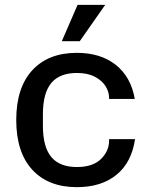

<svg xmlns="http://www.w3.org/2000/svg" viewBox="-20 -762 624 792"><path d="M47 -267Q47 -400 113 -472Q179 -544 297 -544Q395 -544 457.5 -494.5Q520 -445 536 -354H430V-359Q430 -382 416 -405.5Q402 -429 372 -445Q342 -461 297 -461Q226 -461 191.5 -419.5Q157 -378 157 -291V-243Q157 -156 191.5 -114.5Q226 -73 297 -73Q363 -73 396.5 -106Q430 -139 430 -182V-188H537Q523 -92 460.5 -41Q398 10 297 10Q179 10 113 -62Q47 -134 47 -267ZM300 -742H414L309 -592H235Z"/></svg>

Font: Mozilla Text BETA Medium
Style: Regular
Weight: 500
Designer: Studio DRAMA
Foundry: Studio DRAMA
Version: Version 0.100